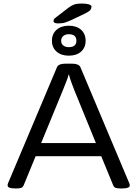

<svg xmlns="http://www.w3.org/2000/svg" viewBox="-20 -1061 775 1083"><path d="M66 2Q23 2 23 -15Q23 -18 23.5 -21.5Q24 -25 26 -29L301 -681Q309 -702 351 -702H384Q426 -702 434 -681L709 -28Q712 -21 712 -15Q712 2 669 2H660Q644 2 633.5 -1Q623 -4 618 -17L551 -180H181L114 -17Q109 -4 98.5 -1Q88 2 73 2ZM333 -548 212 -254H521L401 -548Q393 -568 383.5 -594Q374 -620 369 -640H367Q363 -623 352.5 -597Q342 -571 333 -548ZM368 -747Q325 -747 299 -770Q273 -793 273 -831Q273 -870 299 -893Q325 -916 368 -916Q412 -916 437.5 -893Q463 -870 463 -831Q463 -793 437.5 -770Q412 -747 368 -747ZM368 -795Q411 -795 411 -831Q411 -868 368 -868Q349 -868 337 -858Q325 -848 325 -831Q325 -814 337 -804.5Q349 -795 368 -795ZM308 -929Q282 -929 282 -942Q282 -946 284 -951Q286 -956 293 -961L367 -1018Q382 -1029 397 -1035Q412 -1041 443 -1041Q466 -1041 481 -1036.5Q496 -1032 496 -1023Q496 -1015 490.5 -1006Q485 -997 456 -983L387 -950Q365 -940 349 -934.5Q333 -929 308 -929Z"/></svg>

Font: Asap Expanded
Style: Regular
Weight: 400
Width: 7
Designer: Pablo Cosgaya
Foundry: Omnibus-Type
Version: Version 3.001; ttfautohint (v1.8.4.7-5d5b)